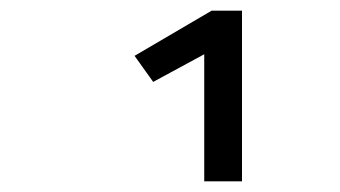

<svg xmlns="http://www.w3.org/2000/svg" viewBox="-20 -656 640 361"><path d="M364 -315H435V-636H378L233 -551L268 -502L364 -554Z"/></svg>

Font: FiraMono Nerd Font
Style: Regular
Weight: 400
Designer: Carrois Corporate & Edenspiekermann AG
Foundry: Carrois Corporate GbR & Edenspiekermann AG
Version: Version 003.206;Nerd Fonts 3.3.0